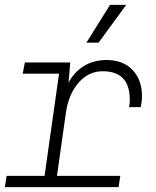

<svg xmlns="http://www.w3.org/2000/svg" viewBox="-20 -767 640 787"><path d="M156 0 222 -465H73L82 -511H268L261 -428Q284 -472 324 -496.5Q364 -521 417 -521Q484 -521 523 -480.5Q562 -440 562 -373Q562 -362 560.5 -350.5Q559 -339 557 -328H509Q511 -338 511.5 -345Q512 -352 512 -358Q512 -475 401 -475Q343 -475 302 -428Q261 -381 250 -304L207 0ZM0 0 7 -46H473L466 0ZM334 -592 431 -747H496L495 -744L384 -592Z"/></svg>

Font: Chivo Mono Medium Thin
Style: Italic
Weight: 250
Italic angle: -8.05°
Monospace: yes
Version: Version 1.008